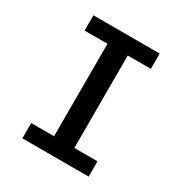

<svg xmlns="http://www.w3.org/2000/svg" viewBox="-164 -823 898 946"><g transform="rotate(30 285.0 -350.0)"><path d="M473 -613H341.5V-87H473V0H96V-87H226V-613H96V-700H473Z"/></g></svg>

Font: League Mono Narrow Medium
Style: Regular
Weight: 500
Width: 3
Designer: Tyler Finck
Foundry: The League of Moveable Type / Tyler Finck
Version: Version 2.210